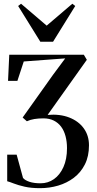

<svg xmlns="http://www.w3.org/2000/svg" viewBox="-20 -795 516 1026"><path d="M194 210.5Q146 210.5 111.2 202.5Q76.5 194.5 53.5 185.5Q30.5 176.5 18.5 173.5V31.5H69L103 156Q113.5 168.5 137.5 176.5Q161.5 184.5 197 184.5Q236.5 184.5 268.2 162.2Q300 140 319 97.8Q338 55.5 338 -3.5Q338 -38 330.2 -67.2Q322.5 -96.5 306.8 -117.8Q291 -139 267.2 -150.8Q243.5 -162.5 212 -162.5Q185.5 -162.5 163.8 -159Q142 -155.5 123.5 -147L101 -167L263.5 -395.5L328.5 -483L107 -466.5L73 -363H23L29.5 -502.5H428L444 -475.5L234.5 -181Q300.5 -186.5 350.2 -167Q400 -147.5 427.8 -109Q455.5 -70.5 455.5 -18.5Q455.5 40 433.8 83.2Q412 126.5 374.8 154.8Q337.5 183 290.8 196.8Q244 210.5 194 210.5ZM195.5 -572 77 -763 92.5 -775 229.5 -658 366.5 -775 382 -763 263.5 -572Z"/></svg>

Font: Merriweather 144pt Medium
Style: Regular
Weight: 500
Version: Version 2.100